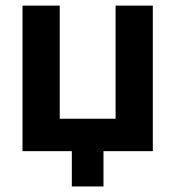

<svg xmlns="http://www.w3.org/2000/svg" viewBox="-20 -544 631 691"><path d="M238.5 127.1V0H61V-523.8H195V-116.7H396V-523.8H530V0H352.4V127.1Z"/></svg>

Font: Raleway Thin
Style: Regular
Weight: 100
Designer: Matt McInerney, Pablo Impallari, Rodrigo Fuenzalida
Foundry: Matt McInerney, Pablo Impallari, Rodrigo Fuenzalida
Version: Version 4.026